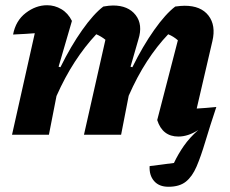

<svg xmlns="http://www.w3.org/2000/svg" viewBox="-20 -515 881 734"><path d="M26 0 113 -388Q97 -387 77.5 -385.5Q58 -384 30 -383Q40 -436 78.5 -465.5Q117 -495 160 -495Q189 -495 214.5 -480Q240 -465 255 -435L204 -260L211 -258Q251 -339 294.5 -400.5Q338 -462 375 -490Q386 -492 395.5 -493Q405 -494 412 -494Q470 -494 498.5 -457.5Q527 -421 509 -364L479 -260L486 -258Q526 -339 569.5 -400.5Q613 -462 650 -490Q672 -493 686 -493Q748 -493 777 -455.5Q806 -418 792 -358L732 -100Q749 -101 768 -102.5Q787 -104 807 -106Q782 -31 765 26Q748 83 731.5 121.5Q715 160 690.5 179.5Q666 199 624 199Q588 199 569 177Q550 155 552 120L645 108Q661 74 683 42.5Q705 11 738 -18Q699 7 662 7Q601 7 581 -56L660 -361Q643 -376 623 -384Q580 -339 542 -280.5Q504 -222 472 -149L443 0H301L383 -363Q367 -376 348 -384Q304 -337 266 -278.5Q228 -220 196 -148L167 0Z"/></svg>

Font: Piazzolla
Style: Bold Italic
Weight: 700
Italic angle: -11.3°
Designer: Juan Pablo del Peral
Foundry: Huerta Tipografica
Version: Version 1.330